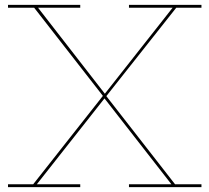

<svg xmlns="http://www.w3.org/2000/svg" viewBox="-20 -772 864 792"><path d="M419 -376V-375L702 -12H811V0H512V-12H687L411 -366L132 -12H311V0H13V-12H117L404 -376V-377L121 -740H13V-752H311V-740H137L412 -386H413L692 -740H512V-752H811V-740H707Z"/></svg>

Font: Hepta Slab Thin
Style: Regular
Weight: 250
Designer: Michael LaGattuta
Foundry: Michael LaGattuta
Version: Version 1.100; ttfautohint (v1.8) -l 8 -r 50 -G 200 -x 14 -D